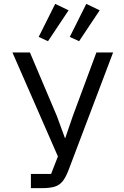

<svg xmlns="http://www.w3.org/2000/svg" viewBox="-20 -968 640 988"><path d="M139 -73H243L278 -163L44 -698H134L273 -370L314 -258H316L354 -369L476 -698H562L334 -96Q319 -56 302.5 -35.5Q286 -15 261.5 -7.5Q237 0 199 0H139ZM227 -756 179 -778 264 -948 333 -915ZM387 -756 339 -778 424 -948 493 -915Z"/></svg>

Font: Lilex
Style: Regular
Weight: 400
Monospace: yes
Designer: Mike Abbink, Paul van der Laan, Pieter van Rosmalen, Mikhael Khrustik
Foundry: Mikhael Khrustik
Version: Version 2.510